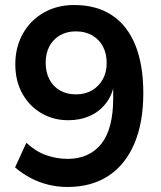

<svg xmlns="http://www.w3.org/2000/svg" viewBox="-20 -735 640 765"><path d="M249 10Q210 10 173 1Q136 -8 102.5 -25.5Q69 -43 40 -68L85 -166Q123 -131 164.5 -116.5Q206 -102 250 -102Q293 -102 327 -117.5Q361 -133 384.5 -163Q408 -193 419.5 -238.5Q431 -284 431 -343V-395H434Q425 -351 399 -319.5Q373 -288 335.5 -272Q298 -256 252 -256Q192 -256 144 -284.5Q96 -313 68.5 -363Q41 -413 41 -479Q41 -547 71 -600.5Q101 -654 154 -684.5Q207 -715 275 -715Q365 -715 426.5 -674Q488 -633 519.5 -554.5Q551 -476 551 -364Q551 -246 515 -162Q479 -78 411.5 -34Q344 10 249 10ZM283 -359Q319 -359 346.5 -375Q374 -391 389.5 -419Q405 -447 405 -484Q405 -522 390 -550Q375 -578 347.5 -594Q320 -610 282 -610Q246 -610 218.5 -594Q191 -578 176.5 -550Q162 -522 162 -484Q162 -447 177 -418.5Q192 -390 219 -374.5Q246 -359 283 -359Z"/></svg>

Font: Nunito Sans 9pt
Style: Bold
Weight: 700
Version: Version 3.101;gftools[0.9.27]